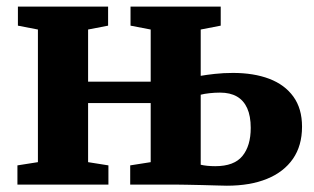

<svg xmlns="http://www.w3.org/2000/svg" viewBox="-20 -572 974 595"><path d="M683 3.5Q674 3.5 653 2.8Q632 2 606.5 1.5Q581 1 558.2 0.5Q535.5 0 522.5 0H383.5V-59.5L447 -69.5V-252.5H253V-69.5L316 -59.5V0H34V-59.5L97.5 -69.5V-480.5L35.5 -492.5V-551.5H315V-492.5L253 -480.5V-319H447V-480.5L384.5 -492.5V-551.5H664V-492.5L602 -480.5V-337Q618.5 -340 645.5 -343Q672.5 -346 702 -346Q766.5 -346 814.5 -327.8Q862.5 -309.5 889.2 -272.5Q916 -235.5 916 -179.5Q916 -120.5 887.8 -79.8Q859.5 -39 807.5 -17.8Q755.5 3.5 683 3.5ZM647 -57Q705.5 -57 731.2 -88.5Q757 -120 757 -175.5Q757 -212.5 746 -236.8Q735 -261 714 -273Q693 -285 662 -285Q645.5 -285 629.5 -283.2Q613.5 -281.5 602 -278.5V-61.5Q610 -59.5 622.2 -58.2Q634.5 -57 647 -57Z"/></svg>

Font: Merriweather 28pt ExtraBold
Style: Regular
Weight: 800
Version: Version 2.100